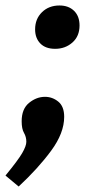

<svg xmlns="http://www.w3.org/2000/svg" viewBox="-58 -501 337 700"><path d="M21 -59Q21 -104 48 -126Q75 -148 106 -148Q133 -148 154.5 -130.5Q176 -113 176 -75Q176 -16 128.5 48.5Q81 113 10 179L-38 139Q8 83 23 57Q38 31 38 16Q38 -2 29.5 -16.5Q21 -31 21 -59ZM143 -323Q108 -323 89 -342.5Q70 -362 70 -394Q70 -432 95 -456.5Q120 -481 159 -481Q192 -481 212 -461.5Q232 -442 232 -408Q232 -369 206 -346Q180 -323 143 -323Z"/></svg>

Font: Bitter
Style: Bold Italic
Weight: 700
Italic angle: -9°
Designer: Sol Matas, and Bitter project Authors
Foundry: Sol Matas
Version: Version 2.001